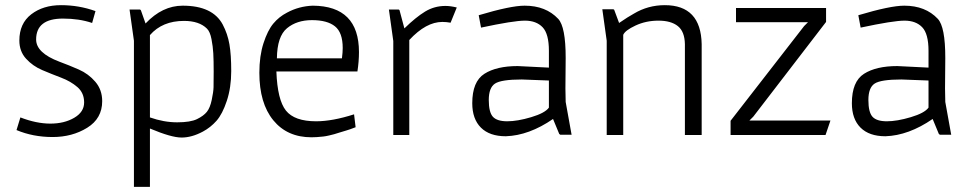

<svg xmlns="http://www.w3.org/2000/svg" viewBox="-20 -523 3761 744"><path d="M59 -68Q121 -44 175 -44Q229 -44 267.5 -66.5Q306 -89 306 -126Q306 -163 280 -185.5Q254 -208 217 -222Q180 -236 143.5 -251.5Q107 -267 81 -295.5Q55 -324 55 -366Q55 -432 101 -467.5Q147 -503 216.5 -503Q286 -503 350 -480L337 -434Q287 -451 224 -451Q120 -451 120 -370Q120 -318 210 -284Q248 -270 285.5 -253.5Q323 -237 349.5 -206Q376 -175 376 -131Q376 -64 318 -28Q260 8 184 8Q108 8 44 -19Z M688 -501Q804 -501 843 -428Q862 -392 869 -351.5Q876 -311 876 -247.5Q876 -184 859 -132.5Q842 -81 819 -55Q796 -29 766 -13Q723 10 683.5 10Q644 10 561 -25V201H499V-365L482 -486H523L526 -483L544 -432Q609 -501 688 -501ZM561 -68Q615 -49 666.5 -49Q718 -49 743.5 -61.5Q769 -74 781.5 -89.5Q794 -105 800.5 -136Q807 -167 807.5 -185Q808 -203 808 -246.5Q808 -290 806.5 -316.5Q805 -343 799.5 -371.5Q794 -400 782 -412Q752 -442 693 -442Q609 -442 561 -387Z M1371 -321Q1371 -285 1365 -246H1051Q1055 -136 1088 -94.5Q1121 -53 1205 -53Q1268 -53 1352 -80L1358 -30Q1335 -21 1322.5 -17.5Q1310 -14 1296 -9.5Q1282 -5 1275 -3Q1268 -1 1255 2Q1242 5 1233 6Q1206 9 1187 9Q1093 9 1039 -57Q985 -123 985 -241Q985 -306 1001 -355.5Q1017 -405 1039 -431.5Q1061 -458 1092 -474Q1138 -499 1192 -501Q1371 -500 1371 -321ZM1308 -337Q1308 -397 1278 -421Q1248 -445 1189 -445Q1130 -445 1092 -413.5Q1054 -382 1053 -297H1305Q1308 -320 1308 -337Z M1706 -500Q1726 -500 1750 -494L1726 -435Q1710 -438 1694 -438Q1631 -438 1566 -368V0H1504V-364L1487 -486H1525L1528 -484L1547 -413Q1591 -456 1627 -478Q1663 -500 1706 -500Z M2172 -299 2171 -180Q2171 -152 2172 -128L2194 -6L2195 -1H2151L2147 -4L2123 -62Q2030 2 1940 5Q1877 5 1843.5 -28.5Q1810 -62 1810 -123Q1810 -207 1857 -237Q1904 -267 1986 -267Q1996 -267 2107 -261V-326Q2107 -392 2082.5 -417.5Q2058 -443 2014 -443Q1970 -443 1844 -416L1835 -464Q1959 -501 2013 -501Q2095 -501 2143 -450Q2172 -419 2172 -299ZM2107 -211 2002 -215Q1922 -215 1898 -199Q1874 -183 1874 -135.5Q1874 -88 1890 -70.5Q1906 -53 1945.5 -53Q1985 -53 2038.5 -69Q2092 -85 2107 -106Z M2699 0H2634V-352Q2633 -401 2606.5 -422Q2580 -443 2531.5 -443Q2483 -443 2442.5 -424Q2402 -405 2395 -388V0H2331V-365L2314 -487H2357L2360 -485L2379 -434Q2414 -458 2436 -470Q2491 -503 2556 -503Q2696 -503 2699 -352Z M3181 -492V-438L2899 -71L2884 -56H3198L3179 0H2811V-55L3096 -422L3111 -437H2832V-492Z M3643 -299 3642 -180Q3642 -152 3643 -128L3665 -6L3666 -1H3622L3618 -4L3594 -62Q3501 2 3411 5Q3348 5 3314.5 -28.5Q3281 -62 3281 -123Q3281 -207 3328 -237Q3375 -267 3457 -267Q3467 -267 3578 -261V-326Q3578 -392 3553.5 -417.5Q3529 -443 3485 -443Q3441 -443 3315 -416L3306 -464Q3430 -501 3484 -501Q3566 -501 3614 -450Q3643 -419 3643 -299ZM3578 -211 3473 -215Q3393 -215 3369 -199Q3345 -183 3345 -135.5Q3345 -88 3361 -70.5Q3377 -53 3416.5 -53Q3456 -53 3509.5 -69Q3563 -85 3578 -106Z"/></svg>

Font: Gafata
Style: Regular
Weight: 400
Designer: Lautaro Hourcade
Foundry: Lautaro Hourcade
Version: Version 4.002; ttfautohint (v0.94.20-1c74) -l 7 -r 28 -G 0 -